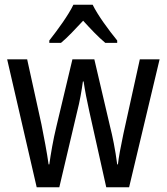

<svg xmlns="http://www.w3.org/2000/svg" viewBox="-20 -786 699 806"><path d="M369 -766H288C267 -722 223 -662 187 -616V-606H236C264 -629 296 -664 329 -699C361 -664 392 -631 422 -606H472V-616C437 -659 391 -721 369 -766ZM355 -318 426 0H522L650 -537H567L498 -224C487 -172 478 -124 475 -96H472C464 -158 452 -216 442 -255L376 -537H284L217 -256C203 -199 193 -139 187 -96H184C177 -147 165 -208 154 -264L94 -537H10L134 0H229L304 -318C315 -360 323 -407 328 -444H331C336 -409 345 -362 355 -318Z"/></svg>

Font: Noto Sans Bengali Condensed
Style: Regular
Weight: 400
Width: 3
Designer: Jelle Bosma - Monotype Design Team
Foundry: Monotype Imaging Inc.
Version: Version 2.003